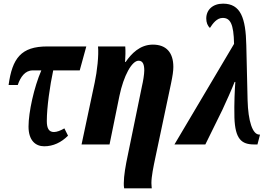

<svg xmlns="http://www.w3.org/2000/svg" viewBox="-20 -790 1477 1050"><path d="M222 10C271 10 315 -11 352 -48L332 -88C312 -76 291 -68 275 -68C248 -68 236 -87 236 -128C236 -203 253 -322 271 -405H416L452 -536H238C95 -536 47 -471 27 -325H77C92 -369 117 -405 159 -405H206C166 -313 136 -176 136 -98C136 -22 174 10 222 10Z M659 240H810C810 234 808 226 808 211C808 175 819 122 830 70L915 -332C924 -375 928 -402 928 -424C928 -504 888 -546 816 -546C745 -546 698 -496 667 -451H664C666 -478 667 -513 665 -536H516C521 -489 511 -399 498 -339L426 0H579L633 -265C656 -376 701 -458 738 -458C763 -458 769 -434 769 -404C769 -384 762 -342 757 -322L679 58C667 114 657 171 657 212C657 221 657 232 659 240Z M934 0H1103L1196 -189C1215 -229 1250 -308 1263 -342H1267C1264 -308 1260 -222 1262 -147C1266 -29 1301 0 1370 0H1388L1402 -54H1398C1361 -54 1337 -128 1334 -242L1327 -542C1324 -692 1296 -770 1200 -770C1143 -770 1108 -736 1108 -689C1108 -667 1115 -649 1128 -637C1144 -662 1166 -692 1198 -692C1239 -692 1258 -660 1260 -550Z"/></svg>

Font: Noto Serif Condensed Extra
Style: Italic
Weight: 800
Width: 3
Italic angle: -12°
Designer: Monotype Design Team
Foundry: Monotype Imaging Inc.
Version: Version 1.901